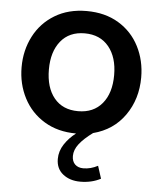

<svg xmlns="http://www.w3.org/2000/svg" viewBox="-52 -551 667 806"><g transform="rotate(5 281.5 -148.0)"><path d="M276 105Q276 128 289 140.5Q302 153 324 153Q355 153 385 137L402 190Q364 210 316 210Q272 210 243 187Q214 164 214 123Q214 90 233 61Q252 32 281 10Q204 10 147 -24.5Q90 -59 59.5 -118Q29 -177 29 -248Q29 -319 59.5 -378Q90 -437 147 -471.5Q204 -506 281 -506Q359 -506 416 -471.5Q473 -437 503 -378Q533 -319 533 -248Q533 -157 485 -88.5Q437 -20 352 2Q315 29 295.5 54Q276 79 276 105ZM281 -84Q346 -84 382.5 -128Q419 -172 419 -248Q419 -323 382.5 -367.5Q346 -412 281 -412Q216 -412 180 -367.5Q144 -323 144 -248Q144 -172 180 -128Q216 -84 281 -84Z"/></g></svg>

Font: Cabin SemiBold
Style: Regular
Weight: 600
Designer: Pablo Impallari
Foundry: Pablo Impallari. http://www.impallari.com Igino Marini. http://www.ikern.com
Version: Version 2.001